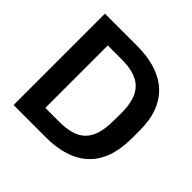

<svg xmlns="http://www.w3.org/2000/svg" viewBox="-178 -894 1068 1068"><g transform="rotate(45 356.0 -359.5)"><path d="M320.8 0C536.1 0 661.6 -105 663.1 -326.7L663.6 -392.6C665 -613.3 536.1 -718.8 320.8 -718.8H66.9V0ZM203.1 -605H311C451.2 -605 523.4 -550.8 522.5 -392.6L522 -326.7C520.5 -167 451.7 -113.8 311 -113.8H203.1Z"/></g></svg>

Font: Winston SemiBold
Style: Regular
Weight: 600
Designer: Vernon Adams, Kim Jin-seong, David Berlow, Cristiano Sobral
Foundry: The Winston Project Authors
Version: Version 3.004